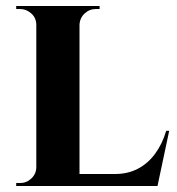

<svg xmlns="http://www.w3.org/2000/svg" viewBox="-20 -620 589 640"><path d="M245 -600V0H101V-600ZM478 -40 502 0H243V-40ZM544 -184 505 0H332L363 -40Q406 -40 439.5 -57.5Q473 -75 497 -107.5Q521 -140 534 -184ZM104 -63 108 0H34V-10Q34 -10 40 -10Q46 -10 47 -10Q69 -10 85 -25.5Q101 -41 101 -63ZM243 -537V-600H312V-590Q311 -590 305.5 -590Q300 -590 300 -590Q278 -590 262 -575Q246 -560 245 -537ZM104 -537H101Q101 -560 84.5 -575Q68 -590 46 -590Q45 -590 39.5 -590Q34 -590 34 -590V-600H104Z"/></svg>

Font: Cinzel
Style: Bold
Weight: 700
Designer: Natanael Gama
Version: Version 2.000